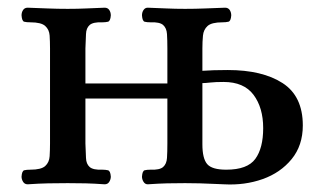

<svg xmlns="http://www.w3.org/2000/svg" viewBox="-20 -476 831 499"><path d="M52 3Q44 3 40 -3.5Q36 -10 36 -17Q37 -32 43 -33.5Q49 -35 59 -35Q87 -35 97.5 -44.5Q108 -54 109 -70Q110 -86 110 -103V-350Q110 -368 109 -383.5Q108 -399 97.5 -408.5Q87 -418 59 -418Q49 -418 43 -419.5Q37 -421 36 -436Q36 -444 40 -450Q44 -456 52 -456Q81 -455 105 -454Q129 -453 156 -453Q182 -453 203 -454Q224 -455 252 -456Q260 -456 264 -450Q268 -444 268 -436Q267 -421 260.5 -419.5Q254 -418 246 -418Q222 -419 213 -411Q204 -403 203.5 -387.5Q203 -372 202 -350V-259H415V-350Q415 -372 414 -387.5Q413 -403 404 -411Q395 -419 371 -418Q362 -418 356 -419.5Q350 -421 349 -436Q349 -444 353 -450Q357 -456 364 -456Q393 -455 414 -454Q435 -453 461 -453Q488 -453 512 -454Q536 -455 565 -456Q573 -456 577 -450Q581 -444 581 -436Q580 -421 573.5 -419.5Q567 -418 558 -418Q530 -418 519.5 -408.5Q509 -399 507.5 -383.5Q506 -368 506 -350V-292Q526 -293 536 -293.5Q546 -294 572 -294Q662 -294 714.5 -260Q767 -226 767 -150Q767 -98 738 -62.5Q709 -27 662.5 -10.5Q616 6 562 3L538 2Q518 1 499.5 0.5Q481 0 461 0Q435 0 414 0.5Q393 1 364 3Q357 3 353 -3.5Q349 -10 349 -17Q350 -32 356 -33.5Q362 -35 371 -35Q395 -34 404 -42Q413 -50 414 -65.5Q415 -81 415 -103V-220H202V-103Q203 -81 203.5 -65.5Q204 -50 213 -42Q222 -34 246 -35Q254 -35 260.5 -33.5Q267 -32 268 -17Q268 -10 264 -3.5Q260 3 252 3Q224 1 203 0.5Q182 0 156 0Q129 0 105 0.5Q81 1 52 3ZM506 -101Q506 -64 518.5 -49.5Q531 -35 568 -35Q623 -35 643.5 -63Q664 -91 664 -143Q664 -196 639 -229.5Q614 -263 561 -263Q540 -263 526.5 -261.5Q513 -260 506 -260V-103Q506 -102 506 -101Z"/></svg>

Font: Alice
Style: Regular
Weight: 400
Designer: Ksenia Yerulevich
Foundry: Cyreal (http://www.cyreal.org/)
Version: Version 2.003; ttfautohint (v1.8.3)